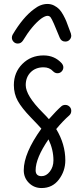

<svg xmlns="http://www.w3.org/2000/svg" viewBox="-20 -610 420 970"><path d="M70 -390Q57 -390 48.5 -399Q40 -408 40 -420Q40 -428 44 -435Q96 -523 152 -564Q185 -590 220 -590Q238 -590 253.5 -582Q269 -574 279.5 -563Q290 -552 300 -533.5Q310 -515 315 -502.5Q320 -490 327.5 -469Q335 -448 338 -441Q340 -433 340 -430Q340 -418 331.5 -409Q323 -400 310 -400Q290 -400 282 -419Q246 -509 236 -522Q230 -530 220 -530Q208 -530 188 -516Q142 -481 96 -405Q86 -390 70 -390ZM160 250Q160 280 190 280Q214 280 232 256.5Q250 233 250 200Q250 146 225 94Q160 189 160 250ZM300 -270Q300 -258 291.5 -249Q283 -240 270 -240Q258 -240 248 -250Q230 -270 200 -270Q160 -270 135 -245Q110 -220 110 -180Q110 -127 196 -41Q217 -20 227 -8Q266 -52 290 -73Q298 -80 310 -80Q322 -80 331 -71.5Q340 -63 340 -50Q340 -36 330 -27Q298 1 264 42Q310 118 310 200Q310 254 277.5 297Q245 340 190 340Q152 340 126 314Q100 288 100 250Q100 164 189 40Q180 29 135 -17.5Q90 -64 70 -100Q50 -136 50 -180Q50 -244 93 -287Q136 -330 200 -330Q256 -330 292 -290Q300 -280 300 -270Z"/></svg>

Font: Pecita
Style: Book
Weight: 400
Width: 7
Version: Version 4.3